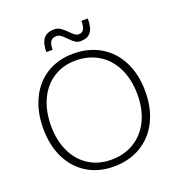

<svg xmlns="http://www.w3.org/2000/svg" viewBox="-157 -1017 1074 1157"><g transform="rotate(-20 380.5 -438.0)"><path d="M375.5 -808.6Q358.4 -826.7 345.7 -835.9Q333 -845.2 318.4 -845.2Q292 -845.2 280.3 -828.6Q268.6 -812 268.6 -775.4H228.5Q228.5 -832.5 250.2 -860.4Q272 -888.2 319.3 -888.2Q341.3 -888.2 357.9 -877Q374.5 -865.7 397 -843.8Q413.1 -826.7 424.8 -818.1Q436.5 -809.6 449.7 -809.6Q471.7 -809.6 481.7 -826.4Q491.7 -843.3 491.7 -880.4H532.7Q532.7 -820.8 512 -793.7Q491.2 -766.6 445.3 -766.6Q426.3 -766.6 410.9 -777.3Q395.5 -788.1 375.5 -808.6ZM53.2 -347.7Q53.2 -456.1 93.3 -538.6Q133.3 -621.1 206.5 -666.3Q279.8 -711.4 376 -711.4Q475.6 -711.4 551.3 -666.3Q627 -621.1 667.7 -538.6Q708.5 -456.1 708 -347.7Q708 -240.2 666.7 -158.7Q625.5 -77.1 550.3 -32.5Q475.1 12.2 376 12.2Q279.8 12.2 206.5 -32.5Q133.3 -77.1 93.3 -158.7Q53.2 -240.2 53.2 -347.7ZM657.2 -348.1Q657.2 -443.4 622.3 -515.9Q587.4 -588.4 523.7 -627.9Q460 -667.5 376 -667.5Q294.4 -667.5 232.7 -627.7Q170.9 -587.9 137 -515.6Q103 -443.4 103 -347.7Q103 -253.4 137 -181.9Q170.9 -110.4 232.7 -71Q294.4 -31.7 376 -31.7Q460 -31.7 523.9 -71Q587.9 -110.4 622.6 -181.9Q657.2 -253.4 657.2 -348.1Z"/></g></svg>

Font: Selawik Light
Style: Regular
Weight: 300
Designer: Aaron Bell
Foundry: Microsoft Corporation
Version: Version 1.01